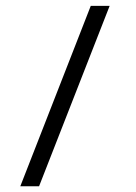

<svg xmlns="http://www.w3.org/2000/svg" viewBox="-20 -320 468 660"><path d="M356.9 -299.8H292L49.8 320.3H114.3Z"/></svg>

Font: Estedad Light
Style: Regular
Weight: 300
Designer: Amin Abedi
Version: Version 7.3